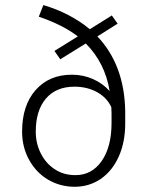

<svg xmlns="http://www.w3.org/2000/svg" viewBox="-20 -712 563 742"><path d="M411.1 -237.3V-272.9L410.2 -297.9Q393.1 -335 355 -356Q316.9 -377 267.6 -377Q196.8 -377 157.5 -331.1Q118.2 -285.2 118.2 -203.1Q118.2 -157.7 137.9 -118.7Q157.7 -79.6 192.9 -57.1Q226.1 -35.2 272 -35.2Q335 -35.2 373 -89.8Q411.1 -144.5 411.1 -237.3ZM463.9 -234.4Q463.9 -163.6 439.5 -108.2Q415 -52.7 370.1 -21Q324.7 9.8 268.8 9.8Q212.9 9.8 166.5 -17.3Q120.1 -44.4 92.8 -93.8Q65.4 -143.1 65.4 -203.6Q65.4 -304.7 117.7 -364Q169.9 -423.3 257.8 -423.3Q301.3 -423.3 339.4 -406.5Q377.4 -389.6 403.8 -359.9Q385.7 -469.7 311.5 -543.9L212.9 -482.9L190.4 -515.1L280.8 -571.3Q222.2 -616.2 129.9 -647.5L147.5 -692.4Q251.5 -661.6 327.1 -599.1L412.1 -652.3L434.6 -620.6L356.4 -571.3Q460.9 -460.9 463.9 -282.7Z"/></svg>

Font: Yantramanav Light
Style: Regular
Weight: 300
Version: Version 1.001;PS 1.0;hotconv 1.0.72;makeotf.lib2.5.5900; ttf